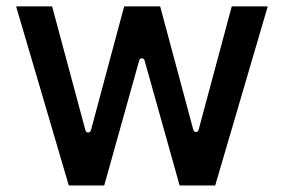

<svg xmlns="http://www.w3.org/2000/svg" viewBox="-20 -565 865 585"><path d="M189.6 0H297.6L404.1 -380.7C406.6 -389.6 418.3 -389.6 420.5 -380.7L527.3 0H635.7L795.8 -545.5H686.1L585.2 -169.7C583.1 -160.5 571.4 -160.2 568.9 -169.7L468 -545.5H358.3L257.1 -168.3C255 -159.1 242.2 -158.7 240.1 -168.7L138.8 -545.5H29.1Z"/></svg>

Font: RA Harald Medium
Style: Regular
Weight: 500
Designer: Rasmus Andersson
Foundry: rsms
Version: Version 3.000;hotconv 1.0.109;makeotfexe 2.5.65596